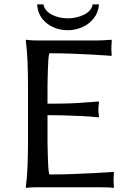

<svg xmlns="http://www.w3.org/2000/svg" viewBox="-20 -872 610 894"><path d="M201.2 -212.4Q201.2 -205.6 201.7 -184.8Q202.1 -164.1 202.9 -138.7Q203.6 -113.3 205.1 -91.1Q206.5 -68.8 210 -59.6Q262.7 -59.6 315.9 -61.5Q369.1 -63.5 412.6 -65.7Q456.1 -67.9 482.4 -69.8Q508.8 -71.8 508.8 -71.8L510.7 -67.9Q508.8 -50.8 508.8 -32.7Q508.8 -25.4 509.3 -18.6Q509.8 -11.7 510.7 0L508.8 2.9Q495.6 1 479 0.5Q462.4 0 445.3 0H155.8Q128.4 0 114.7 1.5Q101.1 2.9 101.1 2.9L100.1 0Q106 -43.5 108.2 -98.1Q110.4 -152.8 110.4 -212.4V-471.7Q110.4 -531.2 108.2 -584.7Q106 -638.2 100.1 -683.6L102.1 -687Q102.1 -687 115.7 -685.3Q129.4 -683.6 155.8 -683.6H434.6Q451.2 -683.6 468.3 -684.8Q485.4 -686 498.5 -687L500.5 -683.6Q499.5 -672.9 499 -661.1Q498.5 -649.4 498.5 -643.6Q498.5 -636.2 499 -629.2Q499.5 -622.1 500.5 -615.7L498.5 -611.8Q498.5 -611.8 473.4 -613.8Q448.2 -615.7 407 -617.9Q365.7 -620.1 314.2 -622.1Q262.7 -624 210 -624Q206.5 -614.7 205.1 -592.5Q203.6 -570.3 202.9 -544.9Q202.1 -519.5 201.7 -498.8Q201.2 -478 201.2 -471.7V-389.2Q264.2 -389.2 304.9 -390.6Q345.7 -392.1 376.2 -394.8Q406.7 -397.5 438 -399.4L440.9 -396.5Q439.9 -389.2 439 -379.6Q438 -370.1 438 -362.3Q438 -355 439 -345.5Q439.9 -335.9 440.9 -328.6L438 -325.7Q401.9 -329.6 356.2 -331.8Q310.5 -334 268.6 -335Q226.6 -335.9 201.2 -335.9ZM440.9 -851.6Q438 -814 416.7 -786.9Q395.5 -759.8 363.5 -745.6Q331.5 -731.4 296.4 -731.4Q238.8 -731.4 197.8 -763.7Q156.7 -795.9 152.8 -851.6H182.1Q189 -820.3 221.9 -803.5Q254.9 -786.6 296.4 -786.6Q335.9 -786.6 370.8 -803.5Q405.8 -820.3 411.6 -851.6Z"/></svg>

Font: Kurinto Seri
Style: Regular
Weight: 400
Designer: Kurinto was developed by Clint Goss from a range of fonts that are compatible with the SIL Open Font License Version 1.1
Foundry: Clinton F. Goss
Version: Version 2.196; July 25, 2020